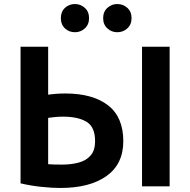

<svg xmlns="http://www.w3.org/2000/svg" viewBox="-20 -925 944 953"><path d="M279 8Q238 8 185.5 2.5Q133 -3 82 -15V-693H219V-455Q240 -458 261 -459.5Q282 -461 304 -461Q440 -461 516 -402.5Q592 -344 592 -224Q592 -111 509 -51.5Q426 8 279 8ZM685 0V-693H822V0ZM288 -108Q333 -108 370.5 -118Q408 -128 430 -153.5Q452 -179 452 -224Q452 -295 409.5 -320.5Q367 -346 293 -346Q273 -346 252.5 -344Q232 -342 219 -340V-110Q232 -109 248.5 -108.5Q265 -108 288 -108ZM562 -765Q534 -765 513 -784Q492 -803 492 -835Q492 -867 513 -886Q534 -905 562 -905Q591 -905 612 -886Q633 -867 633 -835Q633 -803 612 -784Q591 -765 562 -765ZM352 -765Q323 -765 302.5 -784Q282 -803 282 -835Q282 -867 302.5 -886Q323 -905 352 -905Q380 -905 401 -886Q422 -867 422 -835Q422 -803 401 -784Q380 -765 352 -765Z"/></svg>

Font: Ubuntu Sans
Style: Bold
Weight: 700
Designer: Dalton Maag Ltd
Foundry: Dalton Maag Ltd
Version: Version 1.006; ttfautohint (v1.8.4.7-5d5b)